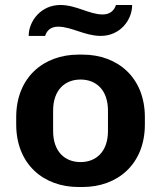

<svg xmlns="http://www.w3.org/2000/svg" viewBox="-20 -740 646 770"><path d="M510 -720H445C438 -697 420 -682 392 -682C338 -682 286 -720 222 -720C144 -720 95 -655 95 -596H161C168 -619 185 -633 213 -633C267 -633 320 -596 384 -596C462 -596 510 -660 510 -720ZM561 -241V-270C561 -429 452 -521 311 -521H295C154 -521 45 -429 45 -270V-241C45 -82 154 10 295 10H311C452 10 561 -82 561 -241ZM413 -296V-215C413 -131 365 -90 303 -90C241 -90 193 -131 193 -215V-296C193 -380 241 -421 303 -421C365 -421 413 -380 413 -296Z"/></svg>

Font: Chivo
Style: Bold
Weight: 700
Designer: Hector Gatti
Foundry: Omnibus-Type
Version: Version 1.003;PS 001.003;hotconv 1.0.70;makeotf.lib2.5.58329